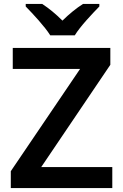

<svg xmlns="http://www.w3.org/2000/svg" viewBox="-20 -958 626 978"><path d="M236 -778H361C388 -823 450 -888 486 -925V-938H403C368 -916 333 -887 298 -853C264 -887 230 -915 195 -938H111V-925C148 -887 208 -823 236 -778ZM552 0V-107H190L542 -628V-714H45V-607H388L35 -86V0Z"/></svg>

Font: Noto Sans Syriac SemiBold
Style: Regular
Weight: 600
Designer: Patrick Giasson and the Monotype Design Team
Foundry: Monotype Imaging Inc.
Version: Version 3.000